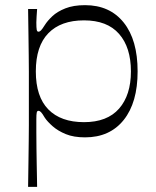

<svg xmlns="http://www.w3.org/2000/svg" viewBox="-20 -518 605 745"><path d="M89 207Q90 149 90.5 105.5Q91 62 91.5 28.5Q92 -5 92 -32Q92 -59 92 -84Q92 -109 92 -136Q92 -163 92 -188Q92 -213 92 -240Q92 -267 91.5 -301Q91 -335 90.5 -379.5Q90 -424 89 -483H124Q123 -468 122 -454Q121 -440 121 -431Q121 -410 122.5 -402.5Q124 -395 129 -395Q134 -395 139 -400Q144 -405 154 -421Q164 -437 183 -455Q202 -473 233.5 -485.5Q265 -498 310 -498Q406 -498 460 -430.5Q514 -363 514 -241Q514 -120 460 -52.5Q406 15 310 15Q266 15 235.5 2.5Q205 -10 184.5 -28Q164 -46 154 -61Q144 -78 139 -83Q134 -88 129 -88Q124 -88 122.5 -81Q121 -74 121 -55Q121 -34 121 -4Q121 26 121.5 59Q122 92 122.5 122.5Q123 153 123.5 175.5Q124 198 124 207ZM306 -44Q396 -44 442 -96.5Q488 -149 488 -241Q488 -334 442 -386.5Q396 -439 306 -439Q216 -439 167.5 -389Q119 -339 119 -241Q119 -143 167.5 -93.5Q216 -44 306 -44Z"/></svg>

Font: Ojuju
Style: Regular
Weight: 400
Designer: Chisaokwu Joboson, Mirko Velimirovic
Foundry: Udi Foundry
Version: Version 1.000